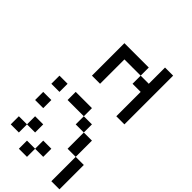

<svg xmlns="http://www.w3.org/2000/svg" viewBox="-45 -1482 2090 2090"><g transform="rotate(-45 1000.0 -437.5)"><path d="M0 0V-125H375V0ZM0 -500V-625H125V-500ZM250 -625V-750H375V-625ZM250 -500V-375H125V-500ZM250 -875V-750H125V-875ZM500 -750V-875H625V-750ZM750 -250H625V-375H750ZM750 -625H875V-375H750ZM750 -750V-875H875V-750ZM375 -125V-250H625V-125Z M1000 0V-125H1375V-250H1500V-125H1750V0ZM1125 -500V-625H1625V-250H1500V-500Z"/></g></svg>

Font: GalmuriMono7 Regular
Style: Regular
Weight: 400
Designer: Lee Minseo (quiple)
Version: Version 2.399;hotconv 1.1.1;makeotfexe 2.6.0 DEVELOPMENT